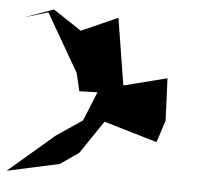

<svg xmlns="http://www.w3.org/2000/svg" viewBox="-74 -575 663 642"><g transform="rotate(5 258.0 -253.5)"><path d="M372 -294 253 -271 211 -168 124 -109 -29 22 146 -16 208 -59 283 -170 462 -117 486 -191 480 -333 335 -296 299 -520 177 -466 82 -529 -16 -494 64 -518 176 -324 190 -264 362 -269Z"/></g></svg>

Font: Asimov Silicon
Style: Regular
Weight: 400
Designer: Google
Version: Version 2.000980; 2014